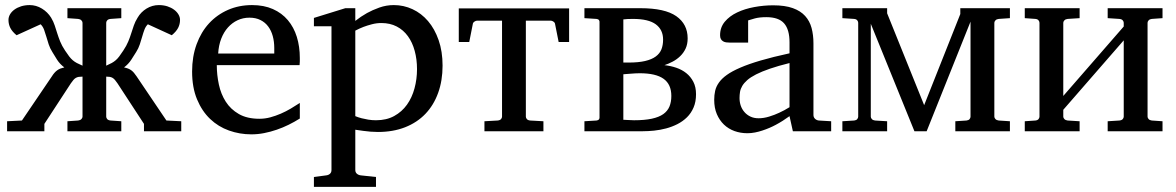

<svg xmlns="http://www.w3.org/2000/svg" viewBox="-20 -514 4605 752"><path d="M543.9 0V-28.8L439.9 -188Q434.6 -195.8 430.2 -200.9Q425.8 -206.1 420.9 -209Q416 -211.9 410.2 -212.9Q404.3 -213.9 396 -213.9V-57.1Q396 -52.2 399.9 -47.6Q403.8 -43 413.1 -42L455.1 -39.1V0H244.1V-39.1L286.1 -42Q294.4 -43 298.8 -47.6Q303.2 -52.2 303.2 -57.1V-213.9Q294.4 -213.9 288.3 -212.9Q282.2 -211.9 277.1 -209Q272 -206.1 267.6 -200.9Q263.2 -195.8 257.8 -188L153.8 -28.8V0H7.8V-39.1L65.9 -42L183.1 -214.8Q188 -222.7 193.1 -228.5Q198.2 -234.4 203.9 -238.5Q209.5 -242.7 216.3 -245.4Q223.1 -248 231.9 -250Q214.8 -262.7 203.6 -280Q192.4 -297.4 185.1 -310.1Q175.8 -324.7 170.7 -340.3Q165.5 -356 161.4 -370.6Q157.2 -385.3 152.6 -397.7Q147.9 -410.2 139.2 -418.9L44.9 -376Q27.8 -390.1 20.5 -404.5Q13.2 -418.9 13.2 -436Q13.2 -447.3 19.3 -457.8Q25.4 -468.3 36.4 -476.3Q47.4 -484.4 62.7 -489.3Q78.1 -494.1 96.2 -494.1Q121.6 -494.1 144 -480.5Q166.5 -466.8 180.2 -444.8Q189.5 -429.2 194.3 -414.3Q199.2 -399.4 204.1 -383.8Q209 -368.2 215.6 -351.6Q222.2 -335 234.9 -315.9Q244.1 -301.8 251 -293Q257.8 -284.2 264.9 -278.1Q272 -272 280.8 -267.3Q289.6 -262.7 303.2 -256.8V-424.8Q303.2 -429.7 298.8 -434.3Q294.4 -439 286.1 -439.9L244.1 -442.9V-481.9H455.1V-442.9L413.1 -439.9Q403.8 -439 399.9 -434.3Q396 -429.7 396 -424.8V-256.8Q409.2 -262.7 417.7 -267.3Q426.3 -272 433.3 -278.1Q440.4 -284.2 447 -293Q453.6 -301.8 462.9 -315.9Q475.6 -335 482.4 -351.6Q489.3 -368.2 494.1 -383.8Q499 -399.4 504.2 -414.3Q509.3 -429.2 519 -444.8Q531.7 -466.8 554 -480.5Q576.2 -494.1 602.1 -494.1Q620.1 -494.1 635.3 -489.3Q650.4 -484.4 661.4 -476.3Q672.4 -468.3 678.7 -457.8Q685.1 -447.3 685.1 -436Q685.1 -418.9 677.5 -404.5Q669.9 -390.1 652.8 -376L559.1 -418.9Q550.3 -410.2 545.7 -397.7Q541 -385.3 536.9 -370.6Q532.7 -356 527.6 -340.3Q522.5 -324.7 513.2 -310.1Q505.4 -297.4 494.1 -280Q482.9 -262.7 465.8 -250Q475.1 -248 481.9 -245.4Q488.8 -242.7 494.4 -238.5Q500 -234.4 504.9 -228.5Q509.8 -222.7 515.1 -214.8L631.8 -42L689.9 -39.1V0Z M1154.3 -49.8Q1133.3 -36.6 1110.6 -25.4Q1087.9 -14.2 1063.7 -5.9Q1039.6 2.4 1014.6 7.3Q989.7 12.2 964.4 12.2Q918.9 12.2 877 -2.7Q835 -17.6 803 -48.1Q771 -78.6 751.7 -125Q732.4 -171.4 732.4 -233.9Q732.4 -292.5 750 -340.6Q767.6 -388.7 798.8 -422.6Q830.1 -456.5 873 -475.3Q916 -494.1 967.3 -494.1Q1013.7 -494.1 1048.8 -478.5Q1084 -462.9 1107.4 -435.1Q1130.9 -407.2 1142.6 -369.4Q1154.3 -331.5 1154.3 -287.1V-273.4Q1154.3 -265.6 1153.3 -258.8H829.1Q829.1 -220.7 837.2 -183.1Q845.2 -145.5 864.3 -115.7Q883.3 -85.9 915.5 -67.4Q947.8 -48.8 996.1 -48.8Q1017.6 -48.8 1038.6 -54.4Q1059.6 -60.1 1079.8 -68.8Q1100.1 -77.6 1118.7 -88.6Q1137.2 -99.6 1154.3 -110.8ZM1054.2 -326.2Q1054.2 -351.1 1048.3 -372.6Q1042.5 -394 1030.5 -410.2Q1018.6 -426.3 1000.2 -435.5Q981.9 -444.8 957 -444.8Q932.1 -444.8 910.6 -434.8Q889.2 -424.8 872.8 -406.5Q856.4 -388.2 846.4 -362.3Q836.4 -336.4 834.5 -304.2H1054.2Z M1613.3 -243.2Q1613.3 -281.7 1604.2 -314.9Q1595.2 -348.1 1577.6 -372.3Q1560.1 -396.5 1533.9 -410.2Q1507.8 -423.8 1473.6 -423.8Q1454.6 -423.8 1436.3 -418.9Q1418 -414.1 1403.8 -408.7Q1387.2 -402.3 1371.6 -394V-59.1Q1383.3 -54.2 1396.5 -50.8Q1407.7 -47.9 1422.4 -45.4Q1437 -43 1452.6 -43Q1493.7 -43 1523.9 -59.6Q1554.2 -76.2 1574 -104Q1593.8 -131.8 1603.5 -168Q1613.3 -204.1 1613.3 -243.2ZM1713.4 -256.8Q1713.4 -198.2 1696 -150.1Q1678.7 -102.1 1646.2 -68.1Q1613.8 -34.2 1566.7 -15.6Q1519.5 2.9 1460.4 2.9Q1446.8 2.9 1431.2 1.7Q1415.5 0.5 1402.3 -1.5Q1386.7 -3.4 1371.6 -5.9V151.9Q1371.6 161.1 1377.9 166.5Q1384.3 171.9 1393.6 172.9L1452.6 179.2V217.8H1209.5V179.2L1257.3 172.9Q1266.6 171.9 1272.5 166.5Q1278.3 161.1 1278.3 151.9V-411.1H1209.5V-443.8L1332.5 -481.9H1371.6V-432.1Q1393.1 -449.2 1417.5 -462.9Q1438.5 -474.6 1465.8 -484.4Q1493.2 -494.1 1522.5 -494.1Q1561 -494.1 1595.7 -478Q1630.4 -461.9 1656.5 -431.4Q1682.6 -400.9 1698 -356.7Q1713.4 -312.5 1713.4 -256.8Z M2209 -481V-349.6H2168L2153.8 -420.9Q2152.8 -426.3 2147.2 -429.7Q2141.6 -433.1 2137.2 -433.1H2039.6V-57.1Q2039.6 -52.2 2043.5 -47.6Q2047.4 -43 2056.6 -42L2108.4 -39.1V0H1877.4V-39.1L1929.2 -42Q1938.5 -43 1942.4 -47.6Q1946.3 -52.2 1946.3 -57.1V-433.1H1848.6Q1844.2 -433.1 1838.6 -429.7Q1833 -426.3 1832 -420.9L1817.9 -349.6H1776.9V-481Z M2577.1 -358.9Q2577.1 -397.5 2548.6 -418.7Q2520 -439.9 2459.5 -439.9Q2448.7 -439.9 2438.5 -439.5Q2428.2 -439 2421.4 -438V-269H2442.4Q2481 -269 2506.8 -275.1Q2532.7 -281.2 2548.3 -292.7Q2564 -304.2 2570.6 -320.8Q2577.1 -337.4 2577.1 -358.9ZM2609.4 -138.2Q2609.4 -183.6 2579.1 -205.3Q2548.8 -227.1 2485.4 -227.1Q2477.1 -227.1 2467.8 -226.6Q2458.5 -226.1 2449.7 -225.3Q2440.9 -224.6 2433.6 -224.1Q2426.3 -223.6 2421.4 -223.1V-44.9Q2428.7 -44.9 2441.4 -43.9Q2454.1 -43 2463.4 -43Q2504.9 -43 2533 -49.1Q2561 -55.2 2577.9 -67.1Q2594.7 -79.1 2602.1 -96.9Q2609.4 -114.7 2609.4 -138.2ZM2706.1 -145Q2706.1 -115.2 2696.5 -93Q2687 -70.8 2670.7 -54.7Q2654.3 -38.6 2633.1 -27.8Q2611.8 -17.1 2588.9 -11Q2565.9 -4.9 2542.2 -2.4Q2518.6 0 2498 0H2269V-39.1L2316.4 -42Q2323.2 -43 2325.7 -46.1Q2328.1 -49.3 2328.1 -53.2V-429.2Q2328.1 -432.1 2325.7 -435.5Q2323.2 -439 2316.4 -439.9L2269 -442.9V-481.9H2488.3Q2584 -481.9 2628.7 -450.7Q2673.3 -419.4 2673.3 -363.8Q2673.3 -340.8 2665.3 -323.7Q2657.2 -306.6 2644 -293.9Q2630.9 -281.2 2614.7 -272.7Q2598.6 -264.2 2582.5 -258.8Q2606 -256.3 2628.4 -248.8Q2650.9 -241.2 2668 -227.5Q2685.1 -213.9 2695.6 -193.6Q2706.1 -173.3 2706.1 -145Z M3072.3 -267.1Q3027.3 -255.9 2995.4 -244.9Q2963.4 -233.9 2941.4 -222.7Q2919.4 -211.4 2906.7 -200.2Q2894 -189 2887.2 -177.5Q2880.4 -166 2878.4 -154.1Q2876.5 -142.1 2876.5 -129.9Q2876.5 -114.3 2881.3 -100.1Q2886.2 -85.9 2895.8 -75Q2905.3 -64 2919.2 -57.4Q2933.1 -50.8 2951.2 -50.8Q2971.2 -50.8 2992.7 -57.4Q3014.2 -64 3031.7 -72.3Q3052.2 -81.5 3072.3 -94.2ZM3085.4 0 3072.3 -59.1Q3046.4 -40 3019 -25.4Q3007.3 -19 2993.7 -13.2Q2980 -7.3 2965.8 -2.7Q2951.7 2 2936.8 4.9Q2921.9 7.8 2907.2 7.8Q2880.4 7.8 2856.7 -0.7Q2833 -9.3 2815.4 -26.1Q2797.9 -43 2787.6 -67.1Q2777.3 -91.3 2777.3 -123Q2777.3 -141.6 2781 -158.2Q2784.7 -174.8 2795.7 -190.4Q2806.6 -206.1 2826.7 -220.5Q2846.7 -234.9 2879.4 -249Q2912.1 -263.2 2959.5 -277.1Q3006.8 -291 3072.3 -305.2V-348.1Q3072.3 -398.4 3051 -422.6Q3029.8 -446.8 2981.4 -446.8Q2955.1 -446.8 2936.5 -441.9Q2918 -437 2910.2 -434.1V-347.2H2837.4Q2830.6 -347.2 2824 -348.1Q2817.4 -349.1 2812 -352.3Q2806.6 -355.5 2803.5 -361.1Q2800.3 -366.7 2800.3 -376Q2800.3 -406.7 2818.8 -429Q2837.4 -451.2 2867.2 -465.3Q2897 -479.5 2934.1 -486.3Q2971.2 -493.2 3008.3 -493.2Q3054.7 -493.2 3085.2 -482.2Q3115.7 -471.2 3133.5 -451.4Q3151.4 -431.6 3158.7 -404.3Q3166 -377 3166 -344.2V-64Q3166 -54.7 3172.1 -48.8Q3178.2 -43 3187 -42L3235.4 -39.1V0Z M3721.7 0V-39.1L3765.6 -42Q3773.9 -43 3777.6 -47.6Q3781.2 -52.2 3781.2 -57.1V-429.2L3609.4 0H3561.5L3390.6 -420.9V-57.1Q3390.6 -52.2 3394.8 -47.6Q3398.9 -43 3407.2 -42L3454.6 -39.1V0H3279.3V-39.1L3325.7 -42Q3334 -43 3337.6 -47.6Q3341.3 -52.2 3341.3 -57.1V-424.8Q3341.3 -429.7 3337.6 -434.3Q3334 -439 3325.7 -439.9L3279.3 -442.9V-481.9H3454.6V-461.9L3599.6 -102.1L3741.2 -459V-481.9H3935.5V-442.9L3891.6 -439.9Q3883.3 -439 3878.9 -434.3Q3874.5 -429.7 3874.5 -424.8V-57.1Q3874.5 -52.2 3878.9 -47.6Q3883.3 -43 3891.6 -42L3935.5 -39.1V0Z M4318.4 0V-39.1L4364.3 -42Q4373.5 -43 4377.4 -47.6Q4381.3 -52.2 4381.3 -57.1V-356L4144.5 -84V-57.1Q4144.5 -52.2 4148.9 -47.6Q4153.3 -43 4161.6 -42L4208.5 -39.1V0H3993.7V-39.1L4035.6 -42Q4043.9 -43 4047.6 -47.6Q4051.3 -52.2 4051.3 -57.1V-424.8Q4051.3 -429.7 4047.6 -434.3Q4043.9 -439 4035.6 -439.9L3993.7 -442.9V-481.9H4208.5V-442.9L4161.6 -439.9Q4153.3 -439 4148.9 -434.3Q4144.5 -429.7 4144.5 -424.8V-138.2L4381.3 -410.2V-424.8Q4381.3 -429.7 4377.4 -434.3Q4373.5 -439 4364.3 -439.9L4318.4 -442.9V-481.9H4533.2V-442.9L4491.2 -439.9Q4482.9 -439 4478.8 -434.3Q4474.6 -429.7 4474.6 -424.8V-57.1Q4474.6 -52.2 4478.8 -47.6Q4482.9 -43 4491.2 -42L4533.2 -39.1V0Z"/></svg>

Font: Charis SIL
Style: Regular
Weight: 400
Foundry: SIL International
Version: Version 4.112